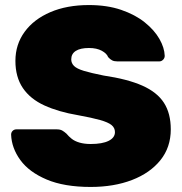

<svg xmlns="http://www.w3.org/2000/svg" viewBox="-20 -730 720 760"><path d="M339 10Q234 10 164.5 -19.5Q95 -49 60.5 -96.5Q26 -144 24 -197Q24 -206 30 -212Q36 -218 45 -218H204Q218 -218 226 -213.5Q234 -209 243 -201Q252 -190 264 -180.5Q276 -171 295 -165.5Q314 -160 339 -160Q385 -160 410 -172.5Q435 -185 435 -207Q435 -224 421.5 -235Q408 -246 376 -255Q344 -264 289 -274Q212 -287 156 -312.5Q100 -338 70.5 -381.5Q41 -425 41 -489Q41 -554 77.5 -604Q114 -654 179.5 -682Q245 -710 332 -710Q404 -710 459.5 -691Q515 -672 553 -641.5Q591 -611 611 -576Q631 -541 632 -509Q632 -500 625.5 -493.5Q619 -487 611 -487H444Q432 -487 424 -491Q416 -495 408 -504Q403 -518 383 -529Q363 -540 332 -540Q298 -540 280 -528.5Q262 -517 262 -495Q262 -480 273 -469Q284 -458 312 -449.5Q340 -441 390 -431Q485 -417 543.5 -391Q602 -365 629 -323Q656 -281 656 -218Q656 -147 615 -96Q574 -45 502.5 -17.5Q431 10 339 10Z"/></svg>

Font: Rubik ExtraBold
Style: Regular
Weight: 800
Designer: Hubert and Fischer
Foundry: Hubert and Fischer
Version: Version 2.300;gftools[0.9.30]